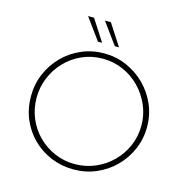

<svg xmlns="http://www.w3.org/2000/svg" viewBox="-128 -1026 1119 1154"><g transform="rotate(15 431.5 -448.5)"><path d="M71 -352Q71 -427 99 -492.5Q127 -558 176.5 -608Q226 -658 291.5 -686Q357 -714 431 -714Q505 -714 570.5 -685.5Q636 -657 686 -607.5Q736 -558 764.5 -492.5Q793 -427 793 -352Q793 -278 764.5 -212.5Q736 -147 686.5 -97.5Q637 -48 571.5 -20Q506 8 431 8Q356 8 291 -19Q226 -46 176.5 -94.5Q127 -143 99 -208.5Q71 -274 71 -352ZM106 -351Q106 -284 131 -224.5Q156 -165 200.5 -120.5Q245 -76 304 -50.5Q363 -25 429 -25Q497 -25 556.5 -50.5Q616 -76 661 -120.5Q706 -165 732 -224.5Q758 -284 758 -352Q758 -419 732 -478.5Q706 -538 661.5 -583.5Q617 -629 557.5 -655Q498 -681 431 -681Q362 -681 302.5 -654.5Q243 -628 199 -582Q155 -536 130.5 -476.5Q106 -417 106 -351ZM278 -905H315L401 -772H375ZM383 -905H420L506 -772H480Z"/></g></svg>

Font: Josefin Sans ExtraLight
Style: Regular
Weight: 250
Designer: Santiago Orozco
Foundry: Typemade
Version: Version 2.000